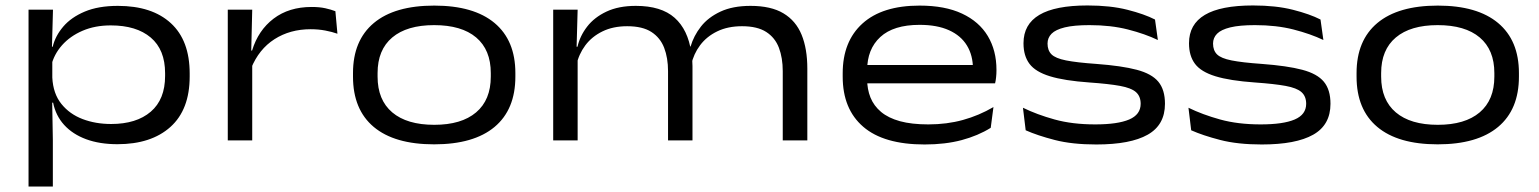

<svg xmlns="http://www.w3.org/2000/svg" viewBox="-20 -514 5636 703"><path d="M410 14Q345 14 295.5 -4.2Q246 -22.5 215 -56.5Q184 -90.5 174.5 -138H144.5L171.5 -230Q174.5 -171 204.8 -133.5Q235 -96 282.5 -78Q330 -60 387 -60Q479.5 -60 532 -105Q584.5 -150 584.5 -236V-246Q584.5 -332 532 -376.5Q479.5 -421 385.5 -421Q328 -421 282.5 -401.5Q237 -382 207.2 -348.5Q177.5 -315 167.5 -273L144 -343H173Q182.5 -382.5 211.5 -416.5Q240.5 -450.5 290.2 -471.5Q340 -492.5 411.5 -492.5Q536.5 -492.5 605.5 -429.2Q674.5 -366 674.5 -245V-234Q674.5 -112.5 604 -49.2Q533.5 14 410 14ZM84.5 169V-478.5H174L170 -333.5L171.5 -298V-173L171 -146.5L173.5 -1V169Z M899.5 -264 882 -327.5 903 -329Q925.5 -403 981.8 -445.8Q1038 -488.5 1121 -488.5Q1150 -488.5 1171.2 -483.8Q1192.5 -479 1208 -473L1215.5 -390.5Q1196 -397.5 1171 -402.2Q1146 -407 1117.5 -407Q1042 -407 985 -370.5Q928 -334 899.5 -264ZM814 0V-478.5H903.5L899.5 -311.5L903.5 -307.5V0Z M1569.5 14.5Q1424.5 14.5 1348.5 -49.2Q1272.5 -113 1272.5 -233.5V-246.5Q1272.5 -366 1348.8 -429.8Q1425 -493.5 1570 -493.5Q1714.5 -493.5 1790.8 -429.8Q1867 -366 1867 -246.5V-233.5Q1867 -113 1790.8 -49.2Q1714.5 14.5 1569.5 14.5ZM1570 -57Q1669.5 -57 1723.2 -102.5Q1777 -148 1777 -233.5V-246.5Q1777 -331.5 1723.5 -376.8Q1670 -422 1569.5 -422Q1470 -422 1416.2 -376.8Q1362.5 -331.5 1362.5 -246.5V-233.5Q1362.5 -148 1416.2 -102.5Q1470 -57 1570 -57Z M2846 0V-253.5Q2846 -302 2832 -339Q2818 -376 2785.5 -397Q2753 -418 2697 -418Q2645 -418 2606.2 -399.2Q2567.5 -380.5 2543.5 -348.5Q2519.5 -316.5 2511 -277L2497 -343.5H2508.5Q2520 -383 2546.5 -416.8Q2573 -450.5 2618 -471.5Q2663 -492.5 2728 -492.5Q2803 -492.5 2848.5 -465.2Q2894 -438 2915 -386.8Q2936 -335.5 2936 -263V0ZM2005.5 0V-478.5H2095L2091 -334.5L2095 -322.5V0ZM2426 0V-253.5Q2426 -302 2411.8 -339Q2397.5 -376 2365 -397Q2332.5 -418 2276.5 -418Q2224.5 -418 2185.8 -399Q2147 -380 2123 -347.8Q2099 -315.5 2090.5 -275.5L2079.5 -343H2094.5Q2103.5 -382.5 2129.8 -416.5Q2156 -450.5 2200.5 -471.5Q2245 -492.5 2308 -492.5Q2401 -492.5 2450 -449Q2499 -405.5 2511 -322.5Q2513.5 -311 2514.5 -297.2Q2515.5 -283.5 2515.5 -272V0Z M3365.5 15Q3216 15 3140.8 -49.8Q3065.5 -114.5 3065.5 -233.5V-245.5Q3065.5 -362.5 3138 -428Q3210.5 -493.5 3347 -493.5Q3440 -493.5 3502.5 -464.2Q3565 -435 3596.8 -382Q3628.5 -329 3628.5 -258.5V-255.5Q3628.5 -244 3627.2 -231.5Q3626 -219 3623.5 -209H3540Q3541.5 -220.5 3542 -234.5Q3542.5 -248.5 3542.5 -261.5Q3542.5 -311 3520.5 -347.2Q3498.5 -383.5 3455 -403.2Q3411.5 -423 3347 -423Q3251.5 -423 3203.2 -378.5Q3155 -334 3155 -257V-249.5V-240V-224Q3155 -187.5 3167.2 -157Q3179.5 -126.5 3206 -104.2Q3232.5 -82 3275.2 -70.2Q3318 -58.5 3379 -58.5Q3447 -58.5 3505.8 -74.8Q3564.5 -91 3617.5 -122L3607.5 -46Q3561 -17 3501 -1Q3441 15 3365.5 15ZM3106.5 -209V-276H3606V-209Z M3994 15Q3905.5 15 3841.8 -1.5Q3778 -18 3735.5 -37L3725.5 -119.5Q3776.5 -94.5 3841.5 -76.5Q3906.5 -58.5 3990 -58.5Q4072.5 -58.5 4114.5 -76.5Q4156.5 -94.5 4156.5 -134Q4156.5 -161.5 4139.2 -176.8Q4122 -192 4081 -199.5Q4040 -207 3969 -212Q3877 -218.5 3824.2 -234.8Q3771.5 -251 3749.5 -280.2Q3727.5 -309.5 3727.5 -355V-356Q3727.5 -425 3785.5 -459.5Q3843.5 -494 3962 -494Q4046 -494 4108 -478.2Q4170 -462.5 4209 -442.5L4219.5 -367.5Q4172.5 -390 4110 -406Q4047.5 -422 3969 -422Q3912.5 -422 3878.8 -413.8Q3845 -405.5 3830.2 -390.5Q3815.5 -375.5 3815.5 -354.5Q3815.5 -329.5 3830 -315Q3844.5 -300.5 3883.2 -292.8Q3922 -285 3994 -280Q4087.5 -273 4142.2 -258.5Q4197 -244 4221.2 -214.8Q4245.5 -185.5 4245.5 -134Q4245.5 -56.5 4182.2 -20.8Q4119 15 3994 15Z M4600 15Q4511.5 15 4447.8 -1.5Q4384 -18 4341.5 -37L4331.5 -119.5Q4382.5 -94.5 4447.5 -76.5Q4512.5 -58.5 4596 -58.5Q4678.5 -58.5 4720.5 -76.5Q4762.5 -94.5 4762.5 -134Q4762.5 -161.5 4745.2 -176.8Q4728 -192 4687 -199.5Q4646 -207 4575 -212Q4483 -218.5 4430.2 -234.8Q4377.5 -251 4355.5 -280.2Q4333.5 -309.5 4333.5 -355V-356Q4333.5 -425 4391.5 -459.5Q4449.5 -494 4568 -494Q4652 -494 4714 -478.2Q4776 -462.5 4815 -442.5L4825.5 -367.5Q4778.5 -390 4716 -406Q4653.5 -422 4575 -422Q4518.5 -422 4484.8 -413.8Q4451 -405.5 4436.2 -390.5Q4421.5 -375.5 4421.5 -354.5Q4421.5 -329.5 4436 -315Q4450.5 -300.5 4489.2 -292.8Q4528 -285 4600 -280Q4693.5 -273 4748.2 -258.5Q4803 -244 4827.2 -214.8Q4851.5 -185.5 4851.5 -134Q4851.5 -56.5 4788.2 -20.8Q4725 15 4600 15Z M5244 14.5Q5099 14.5 5023 -49.2Q4947 -113 4947 -233.5V-246.5Q4947 -366 5023.2 -429.8Q5099.5 -493.5 5244.5 -493.5Q5389 -493.5 5465.2 -429.8Q5541.5 -366 5541.5 -246.5V-233.5Q5541.5 -113 5465.2 -49.2Q5389 14.5 5244 14.5ZM5244.5 -57Q5344 -57 5397.8 -102.5Q5451.5 -148 5451.5 -233.5V-246.5Q5451.5 -331.5 5398 -376.8Q5344.5 -422 5244 -422Q5144.5 -422 5090.8 -376.8Q5037 -331.5 5037 -246.5V-233.5Q5037 -148 5090.8 -102.5Q5144.5 -57 5244.5 -57Z"/></svg>

Font: Anek Gujarati Expanded
Style: Regular
Weight: 400
Width: 7
Designer: Mrunmayee Ghaisas (Gujarati), Yesha Goshar (Latin)
Foundry: Ek Type
Version: Version 1.003